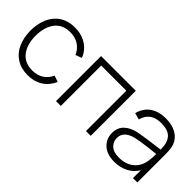

<svg xmlns="http://www.w3.org/2000/svg" viewBox="12 -1084 1627 1627"><g transform="rotate(45 825.5 -270.0)"><path d="M290.5 15.1Q211.4 15.1 154.5 -21.5Q97.7 -58.1 69.6 -121.6Q41.5 -185.1 40 -270Q42 -401.4 107.2 -478.3Q172.4 -555.2 291 -555.2Q369.6 -555.2 429 -517.1Q488.3 -479 512.2 -413.6L456.1 -393.1Q435.5 -442.9 391.6 -470.9Q347.7 -499 290.5 -499Q198.2 -499 150.4 -437Q102.5 -375 101.6 -270Q102.5 -163.6 150.9 -102.3Q199.2 -41 290.5 -41Q347.7 -41 390.1 -67.6Q432.6 -94.2 455.1 -144.5L512.2 -125Q480.5 -56.2 424.1 -20.5Q367.7 15.1 290.5 15.1Z M616.2 0V-540H1032.2V0H975.1V-483.9H673.8V0Z M1328.1 15.1Q1239.3 15.1 1190.7 -30.5Q1142.1 -76.2 1142.1 -144Q1142.1 -208.5 1180.9 -246.3Q1219.7 -284.2 1284.2 -299.3Q1348.6 -313.5 1533.7 -336.4Q1533.7 -420.4 1497.6 -460Q1461.4 -499.5 1378.4 -499.5Q1252.4 -499.5 1221.7 -386.2L1162.6 -402.3Q1181.2 -476.1 1237.1 -515.6Q1293 -555.2 1380.4 -555.2Q1454.1 -555.2 1505.4 -525.9Q1556.6 -496.6 1576.7 -444.3Q1590.8 -408.2 1590.8 -336.4V0H1538.6V-94.2Q1507.3 -41.5 1452.6 -13.2Q1397.9 15.1 1328.1 15.1ZM1201.2 -143.6Q1201.2 -124 1208 -106.2Q1214.8 -88.4 1229.2 -72.5Q1243.7 -56.6 1270 -47.4Q1296.4 -38.1 1331.1 -38.1Q1412.6 -38.1 1464.6 -81.1Q1516.6 -124 1527.3 -197.3Q1533.7 -232.4 1533.7 -283.7Q1365.2 -266.1 1303.7 -250.5Q1201.2 -223.1 1201.2 -143.6Z"/></g></svg>

Font: Manrope Light
Style: Regular
Weight: 300
Designer: Mikhail Sharanda
Foundry: Mikhail Sharanda
Version: Version 4.505;FEAKit 1.0